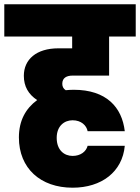

<svg xmlns="http://www.w3.org/2000/svg" viewBox="-34 -760 652 894"><path d="M374 -81C367 -54 341 -34 304 -34C265 -34 230 -61 230 -118C230 -173 265 -200 304 -200C344 -200 369 -176 374 -149H547C534 -261 461 -342 309 -342C296 -342 284 -341 272 -340C261 -347 256 -357 256 -370C256 -398 277 -408 304 -408H474V-590H598V-740H-14V-590H302V-535H238C135 -535 77 -483 77 -407C77 -358 98 -321 139 -294C86 -255 54 -199 54 -120C54 24 155 114 304 114C439 114 536 40 547 -81Z"/></svg>

Font: SVN-Poppins ExtraBold
Style: Regular
Weight: 800
Designer: Ninad Kale (Devanagari), Jonny Pinhorn (Latin)
Foundry: Indian Type Foundry
Version: Version 3.002 2017; ttfautohint (v1.8.3)